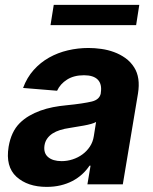

<svg xmlns="http://www.w3.org/2000/svg" viewBox="-20 -747 620 778"><path d="M14.9 -152.3Q25.2 -213.4 59.7 -247.9Q76.7 -264.9 98.2 -277.5Q119.7 -290.1 144 -298.8Q168.3 -307.5 194.6 -312.7Q220.9 -317.8 247.9 -320.3Q284.4 -323.9 310 -327.8Q335.6 -331.7 351.9 -335.6Q383.9 -343.4 388.5 -369.3V-371.4Q393.8 -405.9 376.4 -424Q359 -442.1 320.3 -442.1Q279.5 -442.1 251.8 -424.5Q224.1 -407 211.3 -379.3L73.5 -390.6Q89.1 -432.9 116.5 -463.4Q143.8 -494 179 -513.7Q214.1 -533.4 255 -543Q295.8 -552.6 338.4 -552.6Q364 -552.6 390.6 -548.8Q417.3 -545.1 441.9 -536Q466.6 -527 487.9 -511.9Q509.2 -496.8 523.8 -473.7Q549.7 -432.9 539.1 -367.9L477.6 0H334.2L346.9 -75.6H342.7Q329.9 -56.5 312.5 -40.7Q295.1 -24.9 273.3 -13.5Q251.4 -2.1 225.3 4.1Q199.2 10.3 169 10.3Q92 10.3 46.5 -30.9Q1.8 -72.1 14.9 -152.3ZM197.8 -727.3H544.4L531.6 -645.2H184.7ZM229.8 -94.1Q252.5 -94.1 274.3 -101.2Q296.2 -108.3 313.9 -121.3Q331.7 -134.2 344.1 -152.9Q356.5 -171.5 360.1 -195L369.3 -252.8Q362.6 -248.6 349.3 -244.9Q335.9 -241.1 320.3 -238.3Q304.7 -235.4 288.9 -233Q273.1 -230.5 261 -228.3Q240.8 -225.5 223.4 -220Q206 -214.5 192.8 -206Q179.7 -197.4 171.2 -185.4Q162.6 -173.3 160.2 -157.3Q155.9 -126.4 175.1 -110.3Q194.2 -94.1 229.8 -94.1Z"/></svg>

Font: Inter P
Style: Bold Italic
Weight: 700
Italic angle: 9.39999°
Designer: Rasmus Andersson
Foundry: rsms
Version: Version 3.018;git-588b23468